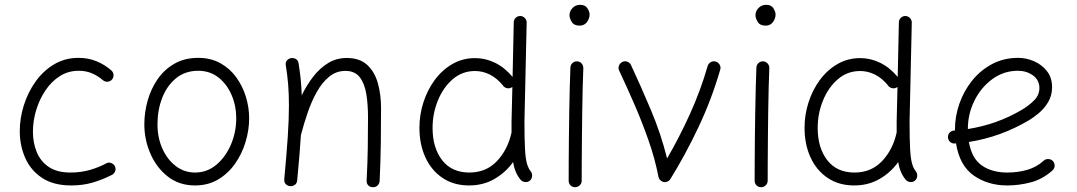

<svg xmlns="http://www.w3.org/2000/svg" viewBox="-20 -759 4520 806"><path d="M450.2 -425.3Q443.4 -417 431.9 -416Q420.4 -415 412.1 -422.4Q390.6 -440.9 365.7 -451.4Q340.8 -461.9 310.5 -461.9Q266.6 -461.9 231.2 -439.5Q195.8 -417 170.7 -379.4Q145.5 -341.8 131.8 -296.6Q118.2 -251.5 118.2 -206.1Q118.2 -160.6 133.8 -121.6Q149.4 -82.5 184.1 -58.6Q218.8 -34.7 275.9 -34.7Q319.3 -34.7 357.7 -45.7Q396 -56.6 428.7 -74.7Q439 -78.6 449.5 -73.5Q460 -68.4 463.4 -58.1Q467.3 -47.4 462.2 -37.4Q457 -27.3 446.8 -23.4Q408.2 -3.9 367.7 7.8Q327.1 19.5 279.3 19.5Q204.1 19.5 156.2 -12.5Q108.4 -44.4 85.7 -96.4Q63 -148.4 63 -208.5Q63 -262.7 80.1 -317.1Q97.2 -371.6 129.4 -416.7Q161.6 -461.9 207.3 -489Q252.9 -516.1 309.6 -516.1Q350.1 -516.1 384.5 -502.2Q418.9 -488.3 447.3 -463.4Q455.6 -456.5 456.5 -445.1Q457.5 -433.6 450.2 -425.3Z M812 -516.1Q864.7 -516.1 904.8 -493.9Q944.8 -471.7 971.7 -434.6Q998.5 -397.5 1012.2 -352.8Q1025.9 -308.1 1025.9 -262.7Q1025.9 -212.4 1010.7 -162.6Q995.6 -112.8 966.6 -71.5Q937.5 -30.3 895.3 -5.4Q853 19.5 798.8 19.5Q732.4 19.5 684.8 -17.6Q637.2 -54.7 611.6 -113.5Q585.9 -172.4 585.9 -237.3Q585.9 -287.6 599.9 -336.9Q613.8 -386.2 641.8 -426.8Q669.9 -467.3 712.4 -491.7Q754.9 -516.1 812 -516.1ZM812 -461.9Q757.8 -461.9 719.5 -430.9Q681.2 -399.9 661.1 -348.6Q641.1 -297.4 641.1 -237.3Q641.1 -181.2 661.6 -135.3Q682.1 -89.4 717.8 -62Q753.4 -34.7 798.8 -34.7Q849.1 -34.7 887.9 -67.1Q926.8 -99.6 949.2 -151.6Q971.7 -203.6 971.7 -262.7Q971.7 -314.9 952.1 -360.4Q932.6 -405.8 897 -433.8Q861.3 -461.9 812 -461.9Z M1173.3 -6.8Q1183.1 -111.3 1188 -185.1Q1192.9 -258.8 1192.9 -315.9Q1192.9 -363.8 1189.7 -403.8Q1186.5 -443.8 1179.7 -484.4Q1177.7 -497.1 1184.1 -504.6Q1190.4 -512.2 1199.7 -514.6Q1210.4 -517.1 1220.9 -512Q1231.4 -506.8 1233.4 -493.2Q1238.8 -460 1242.2 -427.2Q1245.6 -394.5 1246.6 -358.9Q1267.6 -401.9 1294.9 -437.3Q1322.3 -472.7 1357.2 -494.1Q1392.1 -515.6 1435.5 -515.6Q1490.2 -515.6 1521.7 -486.3Q1553.2 -457 1566.4 -409.2Q1579.6 -361.3 1579.6 -306.2Q1579.6 -231 1578.6 -156Q1577.6 -81.1 1573.7 0.5Q1573.2 10.7 1565.9 18.8Q1558.6 26.9 1545.9 26.9Q1532.7 26.9 1525.6 18.8Q1518.6 10.7 1519 0Q1522.9 -73.7 1523.9 -137.7Q1524.9 -201.7 1524.9 -266.6Q1524.9 -319.8 1517.8 -364Q1510.7 -408.2 1490.2 -434.8Q1469.7 -461.4 1430.2 -461.4Q1391.6 -461.4 1361.8 -437Q1332 -412.6 1309.8 -372.8Q1287.6 -333 1271.5 -285.9Q1255.4 -238.8 1243.7 -193.8L1243.2 -192.4Q1240.7 -151.9 1236.8 -104.7Q1232.9 -57.6 1227.5 -1.5Q1226.1 11.7 1216.8 17.6Q1207.5 23.4 1197.3 22.5Q1187.5 21.5 1179.9 14.2Q1172.4 6.8 1173.3 -6.8Z M1974.6 -515.1Q2017.6 -515.1 2057.9 -495.6Q2098.1 -476.1 2131.8 -436L2136.7 -665Q2136.7 -676.3 2144.8 -684.1Q2152.8 -691.9 2164.1 -691.9Q2175.3 -691.4 2183.1 -683.3Q2190.9 -675.3 2190.9 -664.1L2181.6 -249.5Q2181.6 -176.3 2183.8 -135Q2186 -93.8 2191.9 -73Q2197.8 -52.2 2208 -39.6Q2214.8 -30.8 2213.6 -19.3Q2212.4 -7.8 2204.1 -0.5Q2195.3 6.3 2183.8 5.1Q2172.4 3.9 2165 -4.9Q2141.1 -33.7 2133.8 -78.6Q2102.5 -34.7 2055.4 -7.6Q2008.3 19.5 1949.2 19.5Q1884.8 19.5 1837.9 -12Q1791 -43.5 1765.9 -98.1Q1740.7 -152.8 1740.7 -222.7Q1740.7 -276.9 1757.3 -328.9Q1773.9 -380.9 1804.7 -422.9Q1835.4 -464.8 1878.7 -490Q1921.9 -515.1 1974.6 -515.1ZM1795.9 -222.2Q1795.9 -138.2 1836.2 -86.4Q1876.5 -34.7 1950.2 -34.7Q2020.5 -34.7 2065.9 -82.5Q2111.3 -130.4 2127 -201.2L2127.4 -203.1Q2127.4 -213.4 2127.4 -225.3Q2127.4 -237.3 2127.4 -250L2130.9 -394Q2129.4 -393.1 2127.9 -392.1Q2118.7 -386.2 2107.2 -389.2Q2095.7 -392.1 2090.3 -401.4Q2065.4 -431.6 2035.6 -446.3Q2005.9 -460.9 1974.1 -460.9Q1920.4 -460.9 1880.4 -426.3Q1840.3 -391.6 1818.1 -336.9Q1795.9 -282.2 1795.9 -222.2Z M2370.6 -694.8Q2370.6 -711.9 2383.3 -725.3Q2396 -738.8 2415.5 -738.8Q2437 -738.8 2446 -724.1Q2455.1 -709.5 2455.1 -698.2Q2455.1 -681.6 2444.1 -666.5Q2433.1 -651.4 2413.1 -651.4Q2389.2 -651.4 2379.9 -667.5Q2370.6 -683.6 2370.6 -694.8ZM2402.8 -501.5Q2414.1 -501 2421.6 -492.4Q2429.2 -483.9 2428.7 -472.7Q2427.2 -438.5 2426 -390.1Q2424.8 -341.8 2424.1 -286.9Q2423.3 -231.9 2422.9 -177.7Q2422.4 -123.5 2422.1 -77.1Q2421.9 -30.8 2421.9 0Q2421.9 11.2 2413.6 19Q2405.3 26.9 2394 26.9Q2382.8 26.9 2375 19Q2367.2 11.2 2367.2 0Q2367.2 -30.8 2367.4 -77.4Q2367.7 -124 2368.2 -178.2Q2368.7 -232.4 2369.6 -287.6Q2370.6 -342.8 2371.8 -391.8Q2373 -440.9 2374.5 -475.6Q2375 -486.8 2383.3 -494.4Q2391.6 -502 2402.8 -501.5Z M2592.8 -499Q2603 -503.9 2613.5 -500Q2624 -496.1 2628.9 -485.8Q2668.9 -400.4 2711.9 -298.6Q2754.9 -196.8 2780.3 -93.8Q2831.5 -181.6 2876.2 -280Q2920.9 -378.4 2950.7 -481.9Q2954.1 -492.7 2964.1 -498.3Q2974.1 -503.9 2984.9 -500.5Q2995.6 -497.1 3001.2 -487.1Q3006.8 -477.1 3003.4 -466.3Q2967.3 -341.8 2912.1 -225.1Q2856.9 -108.4 2794.4 -7.8Q2789.1 1.5 2778.3 4.4Q2767.1 7.8 2756.8 1.2Q2746.6 -5.4 2744.1 -17.1Q2729.5 -92.8 2702.1 -170.7Q2674.8 -248.5 2642.3 -323Q2609.9 -397.5 2579.1 -462.9Q2574.2 -473.1 2578.4 -483.6Q2582.5 -494.1 2592.8 -499Z M3151.4 -694.8Q3151.4 -711.9 3164.1 -725.3Q3176.8 -738.8 3196.3 -738.8Q3217.8 -738.8 3226.8 -724.1Q3235.8 -709.5 3235.8 -698.2Q3235.8 -681.6 3224.9 -666.5Q3213.9 -651.4 3193.8 -651.4Q3169.9 -651.4 3160.6 -667.5Q3151.4 -683.6 3151.4 -694.8ZM3183.6 -501.5Q3194.8 -501 3202.4 -492.4Q3210 -483.9 3209.5 -472.7Q3208 -438.5 3206.8 -390.1Q3205.6 -341.8 3204.8 -286.9Q3204.1 -231.9 3203.6 -177.7Q3203.1 -123.5 3202.9 -77.1Q3202.6 -30.8 3202.6 0Q3202.6 11.2 3194.3 19Q3186 26.9 3174.8 26.9Q3163.6 26.9 3155.8 19Q3147.9 11.2 3147.9 0Q3147.9 -30.8 3148.2 -77.4Q3148.4 -124 3148.9 -178.2Q3149.4 -232.4 3150.4 -287.6Q3151.4 -342.8 3152.6 -391.8Q3153.8 -440.9 3155.3 -475.6Q3155.8 -486.8 3164.1 -494.4Q3172.4 -502 3183.6 -501.5Z M3591.3 -515.1Q3634.3 -515.1 3674.6 -495.6Q3714.8 -476.1 3748.5 -436L3753.4 -665Q3753.4 -676.3 3761.5 -684.1Q3769.5 -691.9 3780.8 -691.9Q3792 -691.4 3799.8 -683.3Q3807.6 -675.3 3807.6 -664.1L3798.3 -249.5Q3798.3 -176.3 3800.5 -135Q3802.7 -93.8 3808.6 -73Q3814.5 -52.2 3824.7 -39.6Q3831.5 -30.8 3830.3 -19.3Q3829.1 -7.8 3820.8 -0.5Q3812 6.3 3800.5 5.1Q3789.1 3.9 3781.7 -4.9Q3757.8 -33.7 3750.5 -78.6Q3719.2 -34.7 3672.1 -7.6Q3625 19.5 3565.9 19.5Q3501.5 19.5 3454.6 -12Q3407.7 -43.5 3382.6 -98.1Q3357.4 -152.8 3357.4 -222.7Q3357.4 -276.9 3374 -328.9Q3390.6 -380.9 3421.4 -422.9Q3452.1 -464.8 3495.4 -490Q3538.6 -515.1 3591.3 -515.1ZM3412.6 -222.2Q3412.6 -138.2 3452.9 -86.4Q3493.2 -34.7 3566.9 -34.7Q3637.2 -34.7 3682.6 -82.5Q3728 -130.4 3743.7 -201.2L3744.1 -203.1Q3744.1 -213.4 3744.1 -225.3Q3744.1 -237.3 3744.1 -250L3747.6 -394Q3746.1 -393.1 3744.6 -392.1Q3735.4 -386.2 3723.9 -389.2Q3712.4 -392.1 3707 -401.4Q3682.1 -431.6 3652.3 -446.3Q3622.6 -460.9 3590.8 -460.9Q3537.1 -460.9 3497.1 -426.3Q3457 -391.6 3434.8 -336.9Q3412.6 -282.2 3412.6 -222.2Z M4398.4 -43.9Q4357.4 -6.8 4307.9 6.3Q4258.3 19.5 4208.5 19.5Q4127.4 19.5 4067.9 -22Q4008.3 -63.5 3993.2 -157.2Q3990.7 -156.7 3988.3 -156.7Q3977.1 -155.8 3968.8 -163.1Q3960.4 -170.4 3959.5 -181.6Q3958.5 -192.9 3965.8 -201.4Q3973.1 -210 3984.4 -210.9Q3986.8 -210.9 3988.8 -211.4Q3988.8 -212.9 3988.8 -214.8Q3988.8 -270.5 4007.6 -324.2Q4026.4 -377.9 4061.5 -421.4Q4096.7 -464.8 4145.5 -490.5Q4194.3 -516.1 4253.9 -516.1Q4288.1 -516.1 4320.8 -502Q4353.5 -487.8 4375 -460.4Q4396.5 -433.1 4396.5 -393.1Q4396.5 -357.4 4379.9 -330.1Q4363.3 -302.7 4340.6 -283.9Q4317.9 -265.1 4299.8 -254.4Q4180.2 -183.6 4047.4 -163.1Q4059.1 -94.2 4101.6 -64.5Q4144 -34.7 4208.5 -34.7Q4253.4 -34.7 4292.7 -46.1Q4332 -57.6 4361.3 -84.5Q4369.6 -91.8 4381.1 -91.3Q4392.6 -90.8 4400.4 -82.5Q4407.7 -74.2 4407.2 -62.7Q4406.7 -51.3 4398.4 -43.9ZM4252.9 -461.9Q4193.8 -461.9 4146.2 -427.2Q4098.6 -392.6 4070.8 -336.9Q4043 -281.2 4043 -217.3Q4166.5 -236.8 4270 -298.3Q4298.8 -315.4 4321 -337.6Q4343.3 -359.9 4343.3 -389.6Q4343.3 -422.9 4316.4 -442.4Q4289.6 -461.9 4252.9 -461.9Z"/></svg>

Font: Mikhak-FD Light
Style: Regular
Weight: 300
Designer: Amin Abedi
Version: Version 3.2